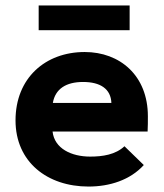

<svg xmlns="http://www.w3.org/2000/svg" viewBox="-20 -673 603 705"><path d="M122 -562H456V-653H122ZM305 12C383 12 458 -12 508 -67L437 -136C404 -105 357 -98 311 -98C243 -98 180 -127 173 -190H522C523 -205 523 -231 523 -246C523 -396 420 -482 291 -482C146 -482 37 -386 37 -231C37 -78 154 12 305 12ZM174 -295C183 -347 223 -372 285 -372C348 -372 387 -347 389 -295Z"/></svg>

Font: Inconsolata SemiExpanded Black
Style: Regular
Weight: 900
Width: 6
Monospace: yes
Designer: Raph Levien, Cyreal, Brenton Simpson
Foundry: Raph Levien, Cyreal, Google
Version: Version 3.100